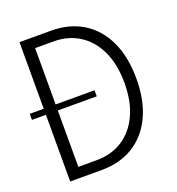

<svg xmlns="http://www.w3.org/2000/svg" viewBox="-133 -846 881 955"><g transform="rotate(-20 307.0 -369.0)"><path d="M76 0V-353H2V-385H76V-737.5H243Q340 -737.5 411.2 -693.5Q482.5 -649.5 521.5 -567Q560.5 -484.5 560.5 -368.5Q560.5 -253 521.5 -170.5Q482.5 -88 411.2 -44Q340 0 243 0ZM345 -353H139V-54.5H236.5Q314.5 -54.5 373.2 -92.2Q432 -130 464.8 -200.5Q497.5 -271 497.5 -368.5Q497.5 -466.5 464.8 -537Q432 -607.5 373.2 -645.2Q314.5 -683 236.5 -683H139V-385H345Z"/></g></svg>

Font: Epilogue Light
Style: Regular
Weight: 300
Designer: Tyler Finck
Foundry: Etcetera Type Co
Version: Version 2.111; ttfautohint (v1.8.3)